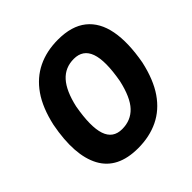

<svg xmlns="http://www.w3.org/2000/svg" viewBox="-187 -875 1045 1045"><g transform="rotate(-45 335.5 -352.5)"><path d="M297 11Q140 11 81.5 -97.5Q23 -206 61 -405Q85 -513 132.5 -581Q180 -649 249 -682.5Q318 -716 406 -716Q511 -716 571.5 -667.5Q632 -619 649.5 -527Q667 -435 643 -303Q619 -194 571.5 -125Q524 -56 454.5 -22.5Q385 11 297 11ZM309 -124Q376 -124 419 -169.5Q462 -215 485 -318Q509 -452 486 -516.5Q463 -581 393 -581Q326 -581 283.5 -534Q241 -487 219 -389Q195 -255 217 -189.5Q239 -124 309 -124Z"/></g></svg>

Font: Nunito Sans 7pt SemiExpanded ExtraBold
Style: Italic
Weight: 800
Width: 6
Italic angle: -9°
Designer: Vernon Adams
Foundry: Vernon Adams
Version: Version 3.101;gftools[0.9.27]